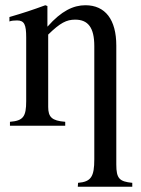

<svg xmlns="http://www.w3.org/2000/svg" viewBox="-20 -480 540 733"><path d="M485 233V218C436 213 424 202 424 148V-306C424 -405 382 -460 306 -460C260 -460 214 -438 162 -379H161V-457L153 -460C104 -442 71 -431 16 -415V-398C23 -401 34 -402 45 -402C73 -402 80 -386 80 -337V-94C80 -35 69 -19 18 -15V0H229V-15C178 -19 164 -33 164 -72V-348C210 -393 234 -405 267 -405C316 -405 340 -375 340 -304V128C340 194 328 214 278 218L277 233Z"/></svg>

Font: XITS
Style: Regular
Weight: 400
Designer: MicroPress Inc., with final additions and corrections provided by Coen Hoffman, Elsevier (retired)
Version: Version 1.302